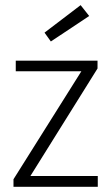

<svg xmlns="http://www.w3.org/2000/svg" viewBox="-20 -723 432 743"><path d="M97.7 -42 357.4 -458V-488.3H41V-447.3H294.9L32.2 -29.3V0H358.4V-42ZM325.2 -661.1 292 -703.1 152.3 -596.7 176.8 -562.5Z"/></svg>

Font: Yaldevi Colombo Light
Style: Regular
Weight: 300
Designer: Sol Matas, Denzil Rajitha, Kosala Senevirathne and Pathum Egodawatta
Foundry: Mooniak
Version: Version 1.020 ; ttfautohint (v1.6)